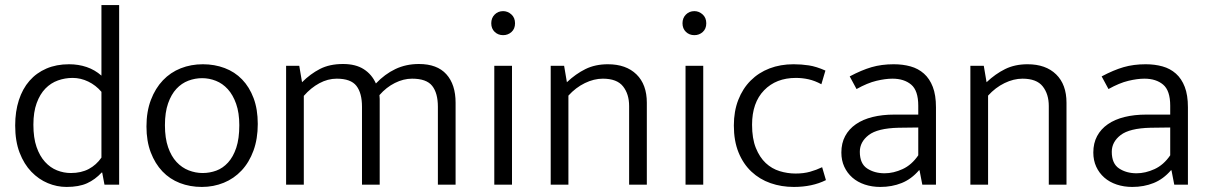

<svg xmlns="http://www.w3.org/2000/svg" viewBox="-20 -730 4780 759"><path d="M381 -710H451V0H393L384 -48H382Q356 -20 324 -5.5Q292 9 243 9Q205 9 169 -6Q133 -21 104 -51Q75 -81 57.5 -126.5Q40 -172 40 -234Q40 -289 54.5 -334Q69 -379 96.5 -410.5Q124 -442 163.5 -459Q203 -476 253 -476Q290 -476 322.5 -465Q355 -454 381 -431ZM381 -367Q359 -393 329 -407.5Q299 -422 267 -422Q237 -422 209 -412Q181 -402 159.5 -380Q138 -358 125 -322.5Q112 -287 112 -237Q112 -185 124.5 -149Q137 -113 158 -90Q179 -67 205.5 -56.5Q232 -46 260 -46Q301 -46 331 -62Q361 -78 381 -107Z M999 -240Q999 -181 982 -134.5Q965 -88 935 -56Q905 -24 864.5 -7.5Q824 9 778 9Q731 9 691 -6.5Q651 -22 622 -52.5Q593 -83 576 -127.5Q559 -172 559 -230Q559 -289 576.5 -335Q594 -381 624 -412.5Q654 -444 694.5 -460Q735 -476 782 -476Q828 -476 868 -461Q908 -446 937 -416Q966 -386 982.5 -342Q999 -298 999 -240ZM926 -235Q926 -284 913.5 -319.5Q901 -355 880.5 -377.5Q860 -400 833.5 -410.5Q807 -421 779 -421Q751 -421 724.5 -411Q698 -401 677.5 -379Q657 -357 644.5 -321.5Q632 -286 632 -235Q632 -184 644.5 -148Q657 -112 678 -89.5Q699 -67 726 -56.5Q753 -46 781 -46Q809 -46 835 -55.5Q861 -65 881.5 -87.5Q902 -110 914 -146Q926 -182 926 -235Z M1181 0H1111V-470H1163L1174 -405Q1207 -438 1245 -457.5Q1283 -477 1336 -477Q1386 -477 1418 -456.5Q1450 -436 1466 -400Q1501 -437 1543 -457Q1585 -477 1636 -477Q1708 -477 1744.5 -436.5Q1781 -396 1781 -324V0H1711V-308Q1711 -362 1688.5 -390.5Q1666 -419 1609 -419Q1575 -419 1541 -402Q1507 -385 1480 -354Q1481 -347 1481 -339Q1481 -331 1481 -324V0H1411V-308Q1411 -362 1389 -390.5Q1367 -419 1311 -419Q1276 -419 1242.5 -401Q1209 -383 1181 -351Z M1934 0V-470H2004V0ZM1969 -591Q1949 -591 1935.5 -604Q1922 -617 1922 -638Q1922 -659 1935.5 -672.5Q1949 -686 1969 -686Q1987 -686 2001.5 -673Q2016 -660 2016 -638Q2016 -616 2002 -603.5Q1988 -591 1969 -591Z M2227 0H2157V-470H2210L2221 -405Q2256 -438 2294.5 -457Q2333 -476 2383 -476Q2455 -476 2496 -436Q2537 -396 2537 -324V0H2467V-311Q2467 -358 2443 -388.5Q2419 -419 2363 -419Q2328 -419 2292 -401.5Q2256 -384 2227 -352Z M2690 0V-470H2760V0ZM2725 -591Q2705 -591 2691.5 -604Q2678 -617 2678 -638Q2678 -659 2691.5 -672.5Q2705 -686 2725 -686Q2743 -686 2757.5 -673Q2772 -660 2772 -638Q2772 -616 2758 -603.5Q2744 -591 2725 -591Z M3125 -44Q3157 -44 3182 -51Q3207 -58 3230 -69L3245 -18Q3191 9 3118 9Q3069 9 3026 -6Q2983 -21 2950.5 -51.5Q2918 -82 2899.5 -127.5Q2881 -173 2881 -234Q2881 -290 2898.5 -335Q2916 -380 2947.5 -411.5Q2979 -443 3022 -459.5Q3065 -476 3117 -476Q3148 -476 3177.5 -471.5Q3207 -467 3243 -451L3227 -397Q3201 -411 3176.5 -416.5Q3152 -422 3126 -422Q3048 -422 3000.5 -373Q2953 -324 2953 -237Q2953 -182 2968 -145Q2983 -108 3007 -85.5Q3031 -63 3062 -53.5Q3093 -44 3125 -44Z M3339 -428Q3386 -453 3425.5 -464.5Q3465 -476 3513 -476Q3549 -476 3579.5 -467.5Q3610 -459 3632.5 -439Q3655 -419 3667.5 -386.5Q3680 -354 3680 -306V0H3626L3615 -57H3613Q3583 -22 3544.5 -6.5Q3506 9 3460 9Q3427 9 3398.5 -0.5Q3370 -10 3349.5 -28Q3329 -46 3317.5 -71Q3306 -96 3306 -127Q3306 -164 3321 -192Q3336 -220 3363.5 -239Q3391 -258 3429.5 -267.5Q3468 -277 3515 -277H3610V-312Q3610 -372 3582 -395.5Q3554 -419 3508 -419Q3480 -419 3444.5 -410.5Q3409 -402 3366 -378ZM3610 -226 3532 -225Q3449 -223 3414 -196Q3379 -169 3379 -130Q3379 -83 3408 -64Q3437 -45 3477 -45Q3512 -45 3548 -61.5Q3584 -78 3610 -116Z M3886 0H3816V-470H3869L3880 -405Q3915 -438 3953.5 -457Q3992 -476 4042 -476Q4114 -476 4155 -436Q4196 -396 4196 -324V0H4126V-311Q4126 -358 4102 -388.5Q4078 -419 4022 -419Q3987 -419 3951 -401.5Q3915 -384 3886 -352Z M4335 -428Q4382 -453 4421.5 -464.5Q4461 -476 4509 -476Q4545 -476 4575.5 -467.5Q4606 -459 4628.5 -439Q4651 -419 4663.5 -386.5Q4676 -354 4676 -306V0H4622L4611 -57H4609Q4579 -22 4540.5 -6.5Q4502 9 4456 9Q4423 9 4394.5 -0.5Q4366 -10 4345.5 -28Q4325 -46 4313.5 -71Q4302 -96 4302 -127Q4302 -164 4317 -192Q4332 -220 4359.5 -239Q4387 -258 4425.5 -267.5Q4464 -277 4511 -277H4606V-312Q4606 -372 4578 -395.5Q4550 -419 4504 -419Q4476 -419 4440.5 -410.5Q4405 -402 4362 -378ZM4606 -226 4528 -225Q4445 -223 4410 -196Q4375 -169 4375 -130Q4375 -83 4404 -64Q4433 -45 4473 -45Q4508 -45 4544 -61.5Q4580 -78 4606 -116Z"/></svg>

Font: Mukta Malar Light
Style: Regular
Weight: 300
Designer: Aadarsh Rajan, Girish Dalvi, Yashodeep Gholap
Foundry: Ek Type
Version: Version 2.538;PS 1.000;hotconv 16.6.51;makeotf.lib2.5.65220;